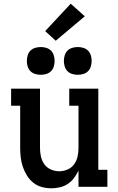

<svg xmlns="http://www.w3.org/2000/svg" viewBox="-20 -1009 640 1037"><path d="M257 8Q231 8 205.5 1Q180 -6 160 -22Q140 -38 126 -60.5Q112 -83 103.5 -107.5Q95 -132 92 -158Q89 -184 89 -210V-438H40V-530H196V-210Q196 -187 201 -164Q206 -141 219.5 -122Q233 -103 255 -93.5Q277 -84 300 -84Q323 -84 345 -93.5Q367 -103 380.5 -122Q394 -141 399 -164Q404 -187 404 -210V-438H354V-530H511V-92H560V0H404V-88Q394 -67 380 -48Q366 -29 346.5 -16Q327 -3 304 2.5Q281 8 257 8ZM400 -605Q385 -605 370 -609.5Q355 -614 344.5 -624.5Q334 -635 329.5 -650Q325 -665 325 -680Q325 -695 329.5 -710Q334 -725 344.5 -735.5Q355 -746 370 -750.5Q385 -755 400 -755Q415 -755 430 -750.5Q445 -746 455.5 -735.5Q466 -725 470.5 -710Q475 -695 475 -680Q475 -665 470.5 -650Q466 -635 455.5 -624.5Q445 -614 430 -609.5Q415 -605 400 -605ZM200 -605Q185 -605 170 -609.5Q155 -614 144.5 -624.5Q134 -635 129.5 -650Q125 -665 125 -680Q125 -695 129.5 -710Q134 -725 144.5 -735.5Q155 -746 170 -750.5Q185 -755 200 -755Q215 -755 230 -750.5Q245 -746 255.5 -735.5Q266 -725 270.5 -710Q275 -695 275 -680Q275 -665 270.5 -650Q266 -635 255.5 -624.5Q245 -614 230 -609.5Q215 -605 200 -605ZM281 -789 224 -841 362 -989 438 -921Z"/></svg>

Font: Iosevka Curly Slab SmBdEx
Style: Regular
Weight: 600
Width: 7
Monospace: yes
Designer: Belleve Invis
Foundry: Belleve Invis
Version: Version 11.1.0; ttfautohint (v1.8.3)